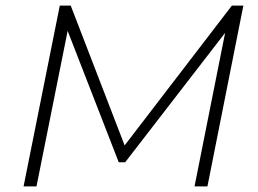

<svg xmlns="http://www.w3.org/2000/svg" viewBox="-20 -664 919 684"><path d="M847 -644 719 0H673L782 -547L426 -86H403L221 -554L110 0H64L193 -644H232L424 -146L806 -644Z"/></svg>

Font: Montserrat Ace
Style: Light Italic
Weight: 300
Italic angle: -11.3°
Designer: Julieta Ulanovsky
Foundry: Julieta Ulanovsky
Version: Version 1